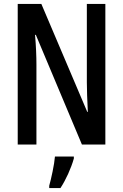

<svg xmlns="http://www.w3.org/2000/svg" viewBox="-20 -734 625 975"><path d="M515 0V-714H421V-316C421 -278 423 -228 426 -166H423L190 -714H70V0H165V-407C165 -448 163 -498 158 -557H162L396 0ZM355 71V61H259C256 101 240 174 230 209V221H287C314 180 341 121 355 71Z"/></svg>

Font: Noto Sans Myanmar UI ExtraCondensed Medium
Style: Regular
Weight: 500
Width: 2
Designer: Monotype Design Team
Foundry: Monotype Imaging Inc.
Version: Version 2.103